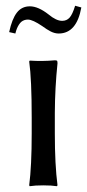

<svg xmlns="http://www.w3.org/2000/svg" viewBox="-20 -642 302 665"><path d="M195.3 -569.8Q210.9 -569.8 220.9 -580.8Q231 -591.8 240.2 -622.1L261.7 -616.2Q245.6 -526.4 183.6 -525.9Q169.9 -525.9 156.2 -532.7Q142.6 -539.6 126 -551.8Q93.8 -573.7 77.1 -574.2Q70.3 -574.2 64.5 -572.3Q58.6 -570.3 54.2 -566.7Q49.8 -563 45.9 -557.1Q42 -551.3 38.8 -543.7Q35.6 -536.1 33.2 -525.9L11.7 -530.8Q21.5 -576.2 38.3 -598.1Q55.2 -620.1 83.5 -620.1Q112.3 -620.1 148.4 -591.8Q174.8 -569.8 195.3 -569.8ZM89.8 -234.9Q89.8 -367.7 81.1 -429.2L83 -432.1Q126 -429.2 169.9 -433.1Q175.8 -433.1 177.5 -431.6Q179.2 -430.2 179.2 -422.9Q170.4 -338.9 169.9 -251V-180.2Q169.9 -71.3 179.2 0L176.8 2.9Q158.7 0 129.9 0Q101.1 0 83 2.9L81.1 0Q89.8 -66.9 89.8 -180.2Z"/></svg>

Font: Biolilbert
Style: Regular
Weight: 400
Designer: Philipp H. Poll
Foundry: Philipp H. Poll
Version: Version 1.1.0